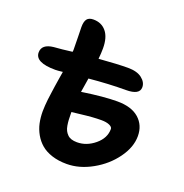

<svg xmlns="http://www.w3.org/2000/svg" viewBox="-122 -779 851 890"><g transform="rotate(20 303.5 -334.0)"><path d="M300.8 2Q260.3 2 228 -8.5Q195.8 -19 174.8 -36.9Q153.8 -54.7 139.6 -79.6Q125.5 -104.5 119.6 -131.8Q113.8 -159.2 113.8 -189.9Q113.8 -202.6 115 -219.2Q116.2 -235.8 117.7 -248.8Q119.1 -261.7 122.6 -285.6Q126 -309.6 127.4 -319.3Q128.9 -329.1 133.5 -358.2Q138.2 -387.2 139.2 -393.1Q114.7 -390.1 103 -390.1Q2.9 -390.1 2.9 -439.9Q2.9 -480.5 60.1 -486.8Q97.7 -489.3 149.9 -496.1Q150.9 -499 150.9 -504.9Q150.9 -530.3 149.9 -572.3Q148.9 -614.3 148.9 -618.2Q148.9 -645 158.4 -657.5Q168 -669.9 189.9 -669.9Q230 -669.9 253.4 -641.6Q276.9 -613.3 276.9 -559.1Q276.9 -535.2 273.9 -506.8Q367.2 -514.2 417 -514.2Q461.9 -514.2 485.8 -495.4Q509.8 -476.6 509.8 -452.1Q509.8 -414.1 442.9 -414.1Q359.4 -414.1 261.2 -404.8Q259.3 -393.1 255.6 -369.6Q252 -346.2 250 -335Q356.9 -351.1 423.8 -351.1Q493.7 -351.1 530.8 -318.4Q567.9 -285.6 567.9 -231.9Q567.9 -177.2 528.3 -122.6Q488.8 -67.9 426.3 -33Q363.8 2 300.8 2ZM240.2 -225.1Q240.2 -206.5 241 -193.6Q241.7 -180.7 244.1 -166.3Q246.6 -151.9 251.5 -142.3Q256.3 -132.8 264.2 -124.8Q272 -116.7 283.9 -112.8Q295.9 -108.9 312 -108.9Q358.9 -108.9 398.9 -142.1Q439 -175.3 439 -220.2Q439 -230.5 423.8 -237.3Q408.7 -244.1 383.8 -244.1Q362.8 -244.1 339.1 -242.4Q315.4 -240.7 279.1 -236.3Q242.7 -231.9 240.2 -231.9Z"/></g></svg>

Font: Shantell Sans Irregular
Style: Regular
Weight: 600
Designer: Stephen Nixon, Anya Danilova, Shantell Martin
Foundry: Arrow Type
Version: Version 1.006;[9816181b4]